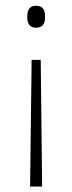

<svg xmlns="http://www.w3.org/2000/svg" viewBox="-20 -514 258 686"><path d="M125.5 -300 130.5 152.5H87.5L93 -300ZM109 -493.5Q125 -493.5 133 -484.2Q141 -475 141 -456.5V-451.5Q141 -433.5 133 -424.2Q125 -415 109 -415Q93.5 -415 85.5 -424.2Q77.5 -433.5 77.5 -451.5V-456.5Q77.5 -475 85.5 -484.2Q93.5 -493.5 109 -493.5Z"/></svg>

Font: Anek Latin Medium ExtraLight
Style: Regular
Weight: 250
Version: Version 1.003